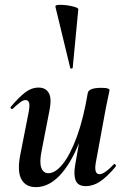

<svg xmlns="http://www.w3.org/2000/svg" viewBox="-20 -754 516 787"><path d="M127 13Q85 13 67.5 -19.5Q50 -52 63 -119L98 -297Q103 -326 98.5 -335Q94 -344 85 -344Q75 -344 62 -334Q49 -324 33 -309Q29 -305 25 -309Q21 -313 25 -317Q57 -355 83 -375Q109 -395 138 -395Q168 -395 180.5 -372Q193 -349 182 -297L151 -138Q141 -90 149 -67Q157 -44 178 -44Q207 -44 237.5 -82Q268 -120 295 -193.5Q322 -267 340 -374L358 -373Q339 -255 304 -168Q269 -81 224 -34Q179 13 127 13ZM332 9Q300 9 290.5 -13.5Q281 -36 288 -77L340 -374Q345 -394 396 -394Q416 -394 422.5 -391Q429 -388 429 -386Q429 -382 424 -360Q419 -338 414 -312L373 -89Q364 -40 388 -40Q398 -40 412.5 -50Q427 -60 446 -80Q449 -84 453 -79.5Q457 -75 454 -71Q418 -28 389.5 -9.5Q361 9 332 9ZM268 -475 207 -727Q206 -733 220 -734Q234 -735 253 -732.5Q272 -730 286.5 -725.5Q301 -721 301 -716L278 -476Q278 -474 273.5 -473Q269 -472 268 -475Z"/></svg>

Font: Cormorant Infant Light
Style: Italic
Weight: 300
Italic angle: -10°
Designer: Christian Thalmann (Catharsis Fonts)
Foundry: Catharsis Fonts
Version: Version 4.001